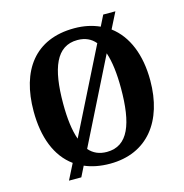

<svg xmlns="http://www.w3.org/2000/svg" viewBox="-115 -861 966 1007"><g transform="rotate(-15 368.0 -357.5)"><path d="M179 -45 136 40H203L231 -16C270 1 316 10 368 10C571 10 684 -137 684 -358C684 -497 640 -606 557 -668L601 -755H535L506 -697C466 -715 421 -725 369 -725C155 -725 51 -580 51 -359C51 -218 93 -107 179 -45ZM466 -618 237 -161C219 -211 211 -277 211 -358C211 -550 254 -661 369 -661C411 -661 443 -646 466 -618ZM368 -54C327 -54 295 -68 271 -96L500 -554C517 -504 525 -438 525 -358C525 -166 484 -54 368 -54Z"/></g></svg>

Font: Noto Serif Ethiopic SemiCondensed
Style: Bold
Weight: 700
Width: 4
Designer: Monotype Design Team
Foundry: Monotype Imaging Inc.
Version: Version 2.102